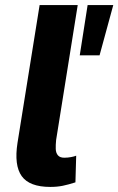

<svg xmlns="http://www.w3.org/2000/svg" viewBox="-20 -725 466 756"><path d="M178 11Q96 11 65.5 -31.5Q35 -74 49 -163L136 -705H286L201 -174Q199 -154 199.5 -138.5Q200 -123 208 -113.5Q216 -104 233 -104Q247 -104 260 -106.5Q273 -109 280 -112L277 -7Q249 2 227 6.5Q205 11 178 11ZM294 -507 325 -705H426L372 -507Z"/></svg>

Font: Nunito Sans 7pt Condensed ExtraBold
Style: Italic
Weight: 800
Width: 3
Italic angle: -9°
Designer: Vernon Adams
Foundry: Vernon Adams
Version: Version 3.101;gftools[0.9.27]